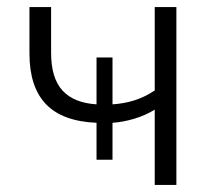

<svg xmlns="http://www.w3.org/2000/svg" viewBox="-20 -521 601 541"><path d="M416 0V-212Q390 -196 358.5 -186.5Q327 -177 297 -175V-71H252V-175Q156 -179 109.5 -227.5Q63 -276 63 -370V-501H124V-372Q124 -301 156 -266Q188 -231 252 -227V-359H297V-227Q329 -229 358 -238Q387 -247 416 -266V-501H477V0Z"/></svg>

Font: Mulish Light
Style: Regular
Weight: 300
Designer: Vernon Adams
Foundry: Vernon Adams
Version: Version 3.603; ttfautohint (v1.8.3)